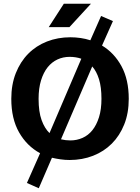

<svg xmlns="http://www.w3.org/2000/svg" viewBox="-20 -839 744 1020"><path d="M349 -695H239L319 -819H463ZM517 -754 580 -727 522 -597Q587 -558 625.5 -487Q664 -416 664 -314Q664 -238 640 -178Q616 -118 574 -76Q532 -34 474.5 -11.5Q417 11 350 11Q326 11 301.5 7.5Q277 4 256 -1L186 161L123 133L193 -25Q123 -63 81.5 -135.5Q40 -208 40 -314Q40 -390 64 -450.5Q88 -511 130 -553.5Q172 -596 229.5 -618.5Q287 -641 354 -641Q381 -641 408.5 -637Q436 -633 460 -625ZM185 -314Q185 -245 201 -201Q217 -157 243 -132L412 -527Q398 -532 382 -534.5Q366 -537 350 -537Q315 -537 285 -523Q255 -509 233 -481.5Q211 -454 198 -412Q185 -370 185 -314ZM354 -93Q388 -93 418.5 -106.5Q449 -120 471 -147.5Q493 -175 506 -216.5Q519 -258 519 -314Q519 -376 506 -418Q493 -460 470 -486L304 -99Q328 -93 354 -93Z"/></svg>

Font: Ek Mukta
Style: Bold
Weight: 700
Designer: Girish Dalvi and Yashodeep Gholap
Foundry: Ek Type
Version: Version 2.538;PS 1.002;hotconv 16.6.51;makeotf.lib2.5.65220;